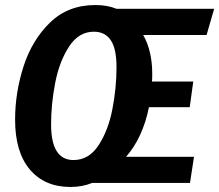

<svg xmlns="http://www.w3.org/2000/svg" viewBox="-20 -727 871 763"><path d="M801 -588H549Q585 -525 585 -433Q585 -413 584 -403H748L734 -301H572Q547 -179 481 -104H751L735 0H346Q307 16 260 16Q157 16 98.5 -53.5Q40 -123 40 -251Q40 -360 74 -464.5Q108 -569 179.5 -638Q251 -707 359 -707Q407 -707 443 -692H831ZM272 -91Q333 -91 371.5 -149.5Q410 -208 426.5 -292.5Q443 -377 443 -460Q443 -534 420 -567.5Q397 -601 353 -601Q293 -601 254.5 -542Q216 -483 199.5 -398.5Q183 -314 183 -233Q183 -91 272 -91Z"/></svg>

Font: Fira Sans Condensed SemiBold
Style: Italic
Weight: 600
Width: 3
Italic angle: -8°
Designer: bBox Type GmbH & Carrois Corporate GbR & Edenspiekermann AG
Foundry: bBox Type GmbH & Carrois Corporate GbR & Edenspiekermann AG
Version: Version 4.301